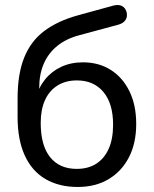

<svg xmlns="http://www.w3.org/2000/svg" viewBox="-20 -735 611 764"><path d="M289 9Q215 9 161 -22.5Q107 -54 78.5 -116.5Q50 -179 50 -269V-344Q50 -441 76.5 -506.5Q103 -572 156.5 -612Q210 -652 290 -674L432 -713Q452 -718 465.5 -711Q479 -704 484 -686Q488 -667 478.5 -654Q469 -641 448 -636L296 -595Q243 -581 207.5 -552Q172 -523 154 -481Q136 -439 136 -385V-342H122Q133 -386 159 -418.5Q185 -451 223.5 -469Q262 -487 310 -487Q373 -487 420.5 -457Q468 -427 495 -372Q522 -317 522 -242Q522 -165 493 -109Q464 -53 412 -22Q360 9 289 9ZM285 -63Q331 -63 363 -83.5Q395 -104 412.5 -143Q430 -182 430 -239Q430 -323 391.5 -369Q353 -415 286 -415Q241 -415 208.5 -394.5Q176 -374 159 -336.5Q142 -299 142 -246Q142 -156 179.5 -109.5Q217 -63 285 -63Z"/></svg>

Font: Nunito Medium
Style: Regular
Weight: 500
Designer: Vernon Adams
Foundry: Vernon Adams
Version: Version 3.602